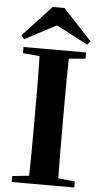

<svg xmlns="http://www.w3.org/2000/svg" viewBox="-63 -1016 558 1054"><g transform="rotate(5 215.5 -488.5)"><path d="M248 -977 407 -807 390 -787 173 -901H259L43 -787L26 -807L184 -977ZM43 0V-33L200 -49H229L388 -33V0ZM134 0Q137 -86 137.5 -173Q138 -260 138 -349V-394Q138 -483 137.5 -570Q137 -657 134 -744H297Q295 -658 294.5 -570.5Q294 -483 294 -394V-349Q294 -262 294.5 -174.5Q295 -87 297 0ZM43 -710V-744H388V-710L229 -696H200Z"/></g></svg>

Font: Noto Serif JP ExtraBold
Style: Regular
Weight: 800
Designer: Ryoko NISHIZUKA 西塚涼子 (kana & ideographs); Frank Grießhammer (Latin, Greek & Cyrillic); Wenlong ZHANG 张文龙 (bopomofo); San
Foundry: Adobe
Version: Version 2.003-H1;hotconv 1.1.1;makeotfexe 2.6.0